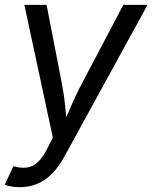

<svg xmlns="http://www.w3.org/2000/svg" viewBox="-29 -566 630 794"><path d="M-9.3 197.8 25.9 121.6 34.2 123.5Q61 129.9 83.7 126.7Q106.4 123.5 126.7 105.2Q147 86.9 166.5 48.3L189.5 2.9L71.8 -545.9H163.6L226.6 -222.2Q236.3 -171.9 241 -121.8Q245.6 -71.8 252 -24.9H219.7Q241.7 -71.8 262.7 -121.8Q283.7 -171.9 310.5 -222.2L481 -545.9H581.1L237.3 81.5Q213.9 124.5 185.8 152.6Q157.7 180.7 124.8 194.3Q91.8 208 52.7 208Q31.2 208 14.4 204.6Q-2.4 201.2 -9.3 197.8Z"/></svg>

Font: Adwaita Sans
Style: Italic
Weight: 400
Italic angle: -9.39999°
Designer: Rasmus Andersson
Foundry: rsms
Version: Version 4.001;git-9221beed3